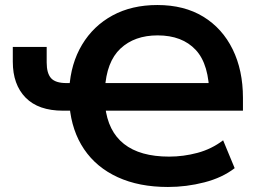

<svg xmlns="http://www.w3.org/2000/svg" viewBox="-20 -735 1063 765"><path d="M649 10Q534 10 449 -29Q364 -68 315 -140.5Q266 -213 257 -313L283 -294H231Q133 -294 82 -346Q31 -398 31 -489V-548H166V-486Q166 -443 183.5 -423.5Q201 -404 245 -404H278L256 -382Q262 -482 307 -557Q352 -632 428.5 -673.5Q505 -715 607 -715Q714 -715 790 -668.5Q866 -622 907 -538.5Q948 -455 948 -345V-294H380L399 -312Q410 -212 474 -161.5Q538 -111 654 -111Q711 -111 767 -126Q823 -141 869 -176L915 -65Q866 -27 794.5 -8.5Q723 10 649 10ZM608 -594Q516 -594 460 -541.5Q404 -489 398 -379L377 -404H843L814 -352Q814 -478 760 -536Q706 -594 608 -594Z"/></svg>

Font: Nunito Sans 6pt
Style: Bold
Weight: 700
Version: Version 3.101;gftools[0.9.27]